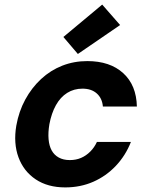

<svg xmlns="http://www.w3.org/2000/svg" viewBox="-20 -804 656 836"><path d="M264 12Q188 12 135.5 -23Q83 -58 60.5 -119Q38 -180 51 -257Q62 -319 90 -370.5Q118 -422 159 -460Q200 -498 251 -518Q302 -538 360 -538Q459 -538 516.5 -485.5Q574 -433 576 -340H428Q425 -376 401.5 -397Q378 -418 339 -418Q302 -418 272.5 -399.5Q243 -381 223.5 -346Q204 -311 195 -263Q189 -227 191.5 -198Q194 -169 205 -149Q216 -129 236 -118Q256 -107 284 -107Q311 -107 333 -116.5Q355 -126 373 -144Q391 -162 402 -186H550Q527 -127 484.5 -82Q442 -37 386 -12.5Q330 12 264 12ZM319 -569 256 -643 425 -784 503 -695Z"/></svg>

Font: DM Sans 9pt ExtraBold
Style: Italic
Weight: 800
Italic angle: -10°
Version: Version 4.004;gftools[0.9.30]